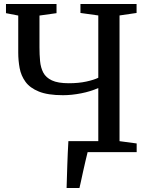

<svg xmlns="http://www.w3.org/2000/svg" viewBox="-20 -763 746 963"><path d="M314 180Q315.5 128 317.5 66.5Q319.5 5 323 -55H473V-321.5Q435.5 -304.5 387.5 -295Q339.5 -285.5 296 -285.5Q220 -285.5 175 -303.8Q130 -322 107.8 -352.8Q85.5 -383.5 78.5 -421.5Q71.5 -459.5 71.5 -499V-685L10 -697V-743H263.5V-697L178 -685V-526.5Q178 -489.5 181 -456.8Q184 -424 197 -399Q210 -374 240.2 -359.8Q270.5 -345.5 325 -345.5Q374.5 -345.5 413.2 -354Q452 -362.5 473 -373V-685.5L383.5 -698V-743H665V-698L579.5 -685.5V-55L665.5 -43.5V0H419.5Q415 18 409 43.5Q403 69 397 96.2Q391 123.5 386.2 146Q381.5 168.5 378.5 180Z"/></svg>

Font: Merriweather Text
Style: Regular
Weight: 400
Designer: Eben Sorkin
Foundry: Eben Sorkin
Version: Version 2.100; ttfautohint (v1.7.19-72a1) -l 8 -r 50 -G 200 